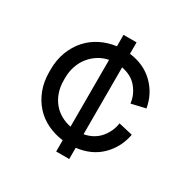

<svg xmlns="http://www.w3.org/2000/svg" viewBox="-147 -809 907 918"><g transform="rotate(30 306.0 -350.0)"><path d="M351 -609Q432 -599 484.5 -548Q537 -497 550 -422L472 -404Q467 -449 437 -486Q407 -523 351 -534V-165Q379 -170 400.5 -182.5Q422 -195 437 -213Q452 -231 461.5 -252Q471 -273 474 -296L552 -278Q538 -203 486 -151.5Q434 -100 351 -90V-28H279V-90Q233 -96 193 -115Q153 -134 123.5 -166.5Q94 -199 77 -243Q60 -287 60 -342V-354Q60 -408 77 -452.5Q94 -497 123.5 -530Q153 -563 193 -583Q233 -603 279 -609V-672H351ZM140 -342Q140 -305 150.5 -275Q161 -245 179.5 -222.5Q198 -200 223.5 -185.5Q249 -171 279 -165V-534Q249 -528 224 -512.5Q199 -497 180 -473.5Q161 -450 150.5 -419.5Q140 -389 140 -354Z"/></g></svg>

Font: Space Mono
Style: Regular
Weight: 400
Monospace: yes
Designer: Colophon Foundry / Benjamin Critton
Foundry: Colophon Foundry
Version: Version 1.000;PS 1.003;hotconv 1.0.81;makeotf.lib2.5.63406